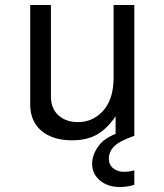

<svg xmlns="http://www.w3.org/2000/svg" viewBox="-20 -544 658 769"><path d="M518 -524V0H443V-78Q407 -26 366.5 -4Q326 18 268 18Q199 18 155 -13Q101 -52 101 -125V-524H184V-158Q184 -105 219 -78Q248 -55 292 -55Q351 -55 391 -98Q435 -145 435 -233V-524ZM480 -20 518 0Q460 20 438 41.5Q416 63 416 92Q416 116 433.5 130Q451 144 476 144Q500 144 518 138V196Q504 201 489 203Q474 205 460 205Q411 205 380 178.5Q349 152 349 112Q349 74 377.5 37Q406 0 480 -20Z"/></svg>

Font: Fragment Mono
Style: Regular
Weight: 400
Monospace: yes
Designer: Wei Huang based on Nimbus Sans by URW Studio, based on Helvetica by Max Miedinger.
Foundry: Wei Huang
Version: Version 1.021; ttfautohint (v1.8.4.7-5d5b)